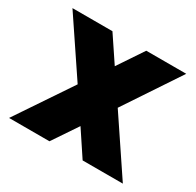

<svg xmlns="http://www.w3.org/2000/svg" viewBox="-116 -628 771 757"><g transform="rotate(30 269.0 -250.0)"><path d="M270 -113 345 0H528L361 -249L528 -500H346L269 -385L192 -500H10L178 -250L10 0H194Z"/></g></svg>

Font: Unageo
Style: ExtraBold
Weight: 800
Designer: Richard Sepsi
Foundry: Richard Sepsi
Version: Version 2.000